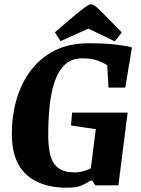

<svg xmlns="http://www.w3.org/2000/svg" viewBox="-20 -861 655 892"><path d="M288 11Q215 11 157.5 -14Q100 -39 67.5 -94Q35 -149 35 -240Q35 -324 57 -399.5Q79 -475 123.5 -534Q168 -593 235 -626.5Q302 -660 391 -660Q462 -660 512 -654.5Q562 -649 593 -641L562 -454H484L478 -558Q451 -575 424 -582.5Q397 -590 362 -590Q313 -590 282 -561Q251 -532 234 -482Q217 -432 210.5 -367.5Q204 -303 204 -232Q204 -178 214 -139.5Q224 -101 251 -80.5Q278 -60 328 -60Q348 -60 371.5 -67Q395 -74 402 -79L425 -261L310 -278L315 -338H573L530 0H423L408 -22H401Q376 -6 354 2.5Q332 11 288 11ZM513 -669 391 -728 261 -670 235 -711 330 -792Q346 -805 360 -816Q374 -827 385 -834Q396 -841 402 -841Q408 -841 414 -838Q420 -835 429 -827.5Q438 -820 452 -806L546 -710Z"/></svg>

Font: Faustina Light ExtraBold
Style: Italic
Weight: 800
Italic angle: -8°
Version: Version 1.200